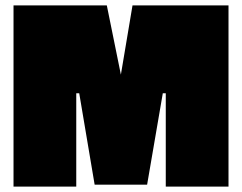

<svg xmlns="http://www.w3.org/2000/svg" viewBox="-20 -690 895 710"><path d="M30 -670H375L427 -414L470 -670H825V0H593V-345H582L524 -7H330L273 -345H262V0H30Z"/></svg>

Font: Cairo Black
Style: Regular
Weight: 900
Designer: Mohamed Gaber, Accademia di Belle Arti di Urbino and others
Foundry: Kief Type Foundry, Accademia di Belle Arti di Urbino and others
Version: Version 3.011